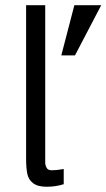

<svg xmlns="http://www.w3.org/2000/svg" viewBox="-20 -710 410 740"><path d="M160.2 9.8Q125.5 9.8 107.7 -3.9Q89.8 -17.6 85.2 -40.3Q80.6 -63 80.6 -98.6V-689.9H154.3V-81.1Q154.3 -73.7 159.4 -63.7Q164.6 -53.7 178.7 -53.7Q198.7 -53.7 225.6 -58.6V0Q193.8 9.8 160.2 9.8ZM269 -496.6H216.3L266.6 -689.9H370.1Z"/></svg>

Font: Acari Sans
Style: Regular
Weight: 400
Designer: Alfredo Marco Pradil and Stefan Peev
Foundry: Hanken Design Co.
Version: Version 1.045;February 4, 2021;FontCreator 13.0.0.2655 64-bi